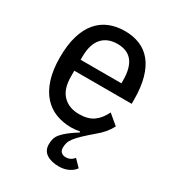

<svg xmlns="http://www.w3.org/2000/svg" viewBox="-179 -632 854 942"><g transform="rotate(30 248.5 -161.0)"><path d="M301 208Q257 208 230.5 190.5Q204 173 204 138Q204 121 208 106.5Q212 92 223.5 78Q235 64 255 48Q275 32 307 12L305 7Q280 12 257 12Q210 12 170 -3.5Q130 -19 100.5 -52Q71 -85 54.5 -136.5Q38 -188 38 -259Q38 -330 53.5 -381.5Q69 -433 97.5 -466Q126 -499 165 -514.5Q204 -530 251 -530Q298 -530 336 -514.5Q374 -499 401 -466Q428 -433 442.5 -381.5Q457 -330 457 -259V-237H132V-204Q132 -134 166 -99Q200 -64 258 -64Q308 -64 338.5 -85.5Q369 -107 389 -149L445 -102Q433 -79 417 -60Q401 -41 379 -23Q346 5 325 25Q304 45 292 60.5Q280 76 276 89.5Q272 103 272 118Q272 135 282 143.5Q292 152 307 152Q335 152 353 129L390 167Q379 184 355 196Q331 208 301 208ZM363 -299V-316Q363 -457 251 -457Q194 -457 163 -421.5Q132 -386 132 -316V-299Z"/></g></svg>

Font: IBM Plex Sans Cond Text
Style: Regular
Weight: 450
Width: 3
Designer: Mike Abbink, Paul van der Laan, Pieter van Rosmalen
Foundry: Bold Monday
Version: Version 1.3